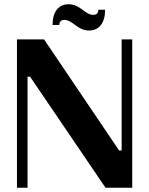

<svg xmlns="http://www.w3.org/2000/svg" viewBox="-20 -886 704 906"><path d="M60 0H110V-524H122L478 0H604V-700H554V-176H542L188 -700H60ZM228 -768H260C260 -784 268 -792 284 -792C324 -792 344 -742 400 -742C448 -742 476 -778 476 -840H444C444 -824 436 -816 420 -816C380 -816 360 -866 304 -866C256 -866 228 -830 228 -768Z"/></svg>

Font: Ribes
Style: Bold
Weight: 900
Designer: Luigi Gorlero
Foundry: Collletttivo
Version: Version 2.100;Glyphs 3.1.2 (3151)